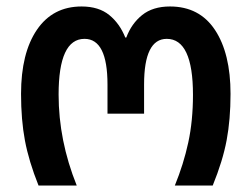

<svg xmlns="http://www.w3.org/2000/svg" viewBox="-20 -573 776 593"><path d="M99 0H217Q161 -139 161 -281Q161 -453 241 -453Q312 -453 312 -312V-222H425V-312Q425 -453 495 -453Q576 -453 576 -280Q576 -200 561.5 -133Q547 -66 520 0H637Q668 -76 680 -140Q692 -204 692 -283Q692 -408 644 -480.5Q596 -553 505 -553Q452 -553 419 -526.5Q386 -500 370 -457H367Q350 -500 317.5 -526.5Q285 -553 232 -553Q143 -553 94 -481Q45 -409 45 -283Q45 -203 57 -139Q69 -75 99 0Z"/></svg>

Font: Noto Sans Georgian Condensed Semi
Style: Regular
Weight: 600
Width: 3
Designer: Monotype Design Team
Foundry: Monotype Imaging Inc.
Version: Version 1.901